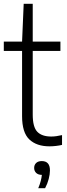

<svg xmlns="http://www.w3.org/2000/svg" viewBox="-20 -760 350 1009"><path d="M240 9Q172.5 9 134.2 -27.2Q96 -63.5 96 -149.5V-492.5H0V-541.5H96L104.5 -740H152V-541.5H297.5V-492.5H152V-157.5Q152 -92.5 176 -67.5Q200 -42.5 249.5 -42.5Q274 -42.5 306 -50V1.5Q291.5 5 273.8 7Q256 9 240 9ZM181 229Q190 207.5 194.2 190.8Q198.5 174 200 159Q181 159 170.2 148.8Q159.5 138.5 159.5 122.5Q159.5 106.5 170 96.5Q180.5 86.5 199.5 86.5Q242.5 86.5 242.5 135.5Q242.5 155.5 236 180.5Q229.5 205.5 217 229Z"/></svg>

Font: Encode Sans Cnd Lt
Style: Regular
Weight: 300
Width: 3
Designer: Multiple Designers
Foundry: Impallari Type
Version: Version 3.002; ttfautohint (v1.8.3) -l 8 -r 50 -G 200 -x 14 